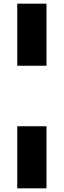

<svg xmlns="http://www.w3.org/2000/svg" viewBox="-20 -780 348 1048"><path d="M74.2 -760H233.8V-421.2H74.2ZM233.8 -90.8V248H74.2V-90.8Z"/></svg>

Font: Kufam
Style: Regular
Weight: 400
Designer: Wael Morcos, Artur Schmal
Foundry: Original Type
Version: Version 1.301; ttfautohint (v1.8.3)